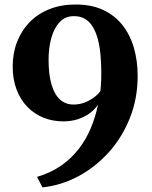

<svg xmlns="http://www.w3.org/2000/svg" viewBox="-20 -772 660 832"><path d="M308 -752.5Q376 -752.5 426.2 -729.2Q476.5 -706 510 -664Q543.5 -622 560 -565.5Q576.5 -509 576.5 -443Q576.5 -345 542.8 -260.5Q509 -176 451 -111.8Q393 -47.5 319 -8Q245 31.5 164 40L140.5 -5.5Q200 -23 245 -54.5Q290 -86 321.8 -127.5Q353.5 -169 373.8 -217.5Q394 -266 404.5 -318Q389.5 -296 367 -280Q344.5 -264 316 -255Q287.5 -246 254.5 -246Q208.5 -246 168.5 -262Q128.5 -278 98.5 -309Q68.5 -340 51.8 -384Q35 -428 35 -484Q35 -541.5 54 -590.5Q73 -639.5 108.5 -676Q144 -712.5 194.5 -732.5Q245 -752.5 308 -752.5ZM298.5 -319Q324.5 -319 347 -327.8Q369.5 -336.5 387.2 -349.8Q405 -363 415 -377.5Q416 -387.5 417 -399.8Q418 -412 418.5 -425.8Q419 -439.5 419 -453.5Q419 -496.5 415.5 -534.2Q412 -572 403.8 -602.8Q395.5 -633.5 382 -655.8Q368.5 -678 348.5 -690Q328.5 -702 301.5 -702Q262.5 -702.5 238 -675.8Q213.5 -649 202 -606Q190.5 -563 190.5 -513Q190.5 -450.5 202.8 -407.2Q215 -364 239.2 -341.5Q263.5 -319 298.5 -319Z"/></svg>

Font: Merriweather 60pt
Style: Bold
Weight: 700
Version: Version 2.100